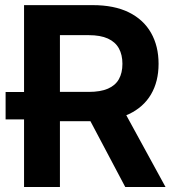

<svg xmlns="http://www.w3.org/2000/svg" viewBox="-20 -748 698 768"><path d="M160.2 -270.5H2.4V-379.9H160.2ZM76.2 0V-727.5H350.6Q437 -727.5 495.6 -698.5Q554.2 -669.4 584.2 -616.5Q614.3 -563.5 614.3 -492.7Q614.3 -421.9 584 -370.4Q553.7 -318.8 494.4 -291Q435.1 -263.2 347.7 -263.2H161.1V-380.4H335Q381.8 -380.4 411.6 -393.3Q441.4 -406.2 455.6 -431.4Q469.7 -456.5 469.7 -492.7Q469.7 -528.8 455.6 -554.4Q441.4 -580.1 411.6 -593.8Q381.8 -607.4 334.5 -607.4H219.7V0ZM481 0 306.6 -329.6H461.9L642.1 0Z"/></svg>

Font: Inter Cardless Tabular Bold
Style: Bold
Weight: 700
Designer: Rasmus Andersson
Foundry: rsms
Version: Version 4.000;git-4fc901f